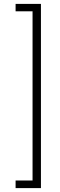

<svg xmlns="http://www.w3.org/2000/svg" viewBox="-20 -831 306 985"><path d="M190 134H60V95H147V-773H60V-811H190Z"/></svg>

Font: DM Sans 20pt ExtraLight
Style: Regular
Weight: 250
Version: Version 4.004;gftools[0.9.30]